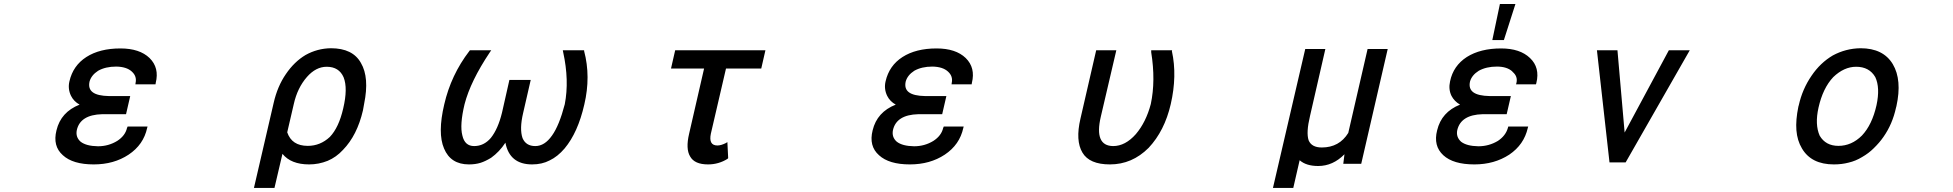

<svg xmlns="http://www.w3.org/2000/svg" viewBox="-20 -796 9574 941"><path d="M480.5 -236.3Q373 -233.4 356.4 -158.2Q349.6 -124 375 -101.6Q402.3 -80.1 460 -79.1Q511.7 -79.1 554.7 -105.5Q593.8 -130.9 602.5 -168.9L605.5 -175.8H703.1L701.2 -168.9Q683.6 -86.9 610.4 -38.1Q538.1 9.8 439.5 9.8Q336.9 9.8 288.1 -35.2Q237.3 -80.1 256.8 -157.2Q278.3 -247.1 370.1 -283.2Q341.8 -298.8 328.1 -326.2Q311.5 -360.4 320.3 -397.5Q337.9 -474.6 403.3 -516.6Q468.8 -558.6 570.3 -558.6Q664.1 -558.6 712.9 -511.7Q761.7 -463.9 743.2 -389.6L742.2 -382.8H643.6L644.5 -389.6Q651.4 -421.9 627 -444.3L626 -445.3Q600.6 -468.8 549.8 -469.7Q497.1 -469.7 460.9 -449.2Q427.7 -427.7 418.9 -396.5Q411.1 -361.3 434.6 -343.8Q458 -326.2 513.7 -325.2H618.2L597.7 -236.3Z M1477.5 -526.4Q1535.2 -558.6 1601.6 -559.6Q1709 -559.6 1749 -487.3Q1791 -416 1764.6 -287.1L1758.8 -254.9Q1730.5 -132.8 1661.1 -61.5Q1627.9 -25.4 1585.9 -7.8Q1542 9.8 1495.1 9.8Q1406.2 9.8 1364.3 -42L1325.2 125H1224.6L1321.3 -292Q1339.8 -373 1380.9 -432.6Q1421.9 -493.2 1477.5 -526.4ZM1419.9 -286.1 1387.7 -147.5Q1410.2 -81.1 1488.3 -81.1Q1549.8 -81.1 1596.7 -125Q1640.6 -170.9 1662.1 -264.6Q1685.5 -363.3 1664.1 -417Q1641.6 -468.8 1581.1 -468.8Q1528.3 -468.8 1484.4 -418.9Q1437.5 -365.2 1419.9 -286.1Z M2387.7 -549.8 2380.9 -540Q2286.1 -398.4 2256.8 -285.2Q2232.4 -183.6 2246.1 -131.8Q2257.8 -80.1 2303.7 -80.1Q2351.6 -80.1 2385.7 -120.1Q2420.9 -164.1 2440.4 -244.1L2476.6 -404.3H2581.1L2543.9 -242.2Q2525.4 -164.1 2541 -119.1Q2557.6 -80.1 2603.5 -80.1Q2649.4 -80.1 2685.5 -131.8Q2720.7 -180.7 2748 -285.2Q2770.5 -401.4 2740.2 -540L2738.3 -549.8H2842.8V-545.9Q2876 -420.9 2843.8 -284.2Q2812.5 -146.5 2747.1 -68.4Q2712.9 -28.3 2673.8 -9.8Q2636.7 9.8 2587.9 9.8Q2477.5 9.8 2457 -96.7Q2427.7 -51.8 2386.7 -22.5Q2357.4 -4.9 2335 2Q2309.6 9.8 2278.3 9.8Q2188.5 9.8 2156.2 -68.4Q2124 -143.6 2157.2 -284.2Q2190.4 -428.7 2280.3 -545.9L2283.2 -549.8Z M3731.4 -549.8 3710.9 -460H3538.1L3463.9 -140.6Q3452.1 -83 3496.1 -83Q3513.7 -83 3537.1 -94.7L3544.9 -99.6L3548.8 -21.5L3545.9 -17.6Q3502 9.8 3450.2 9.8Q3383.8 9.8 3362.3 -29.3Q3339.8 -66.4 3357.4 -140.6L3430.7 -460H3268.6L3289.1 -549.8Z M4480.5 -236.3Q4373 -233.4 4356.4 -158.2Q4349.6 -124 4375 -101.6Q4402.3 -80.1 4460 -79.1Q4511.7 -79.1 4554.7 -105.5Q4593.8 -130.9 4602.5 -168.9L4605.5 -175.8H4703.1L4701.2 -168.9Q4683.6 -86.9 4610.4 -38.1Q4538.1 9.8 4439.5 9.8Q4336.9 9.8 4288.1 -35.2Q4237.3 -80.1 4256.8 -157.2Q4278.3 -247.1 4370.1 -283.2Q4341.8 -298.8 4328.1 -326.2Q4311.5 -360.4 4320.3 -397.5Q4337.9 -474.6 4403.3 -516.6Q4468.8 -558.6 4570.3 -558.6Q4664.1 -558.6 4712.9 -511.7Q4761.7 -463.9 4743.2 -389.6L4742.2 -382.8H4643.6L4644.5 -389.6Q4651.4 -421.9 4627 -444.3L4626 -445.3Q4600.6 -468.8 4549.8 -469.7Q4497.1 -469.7 4460.9 -449.2Q4427.7 -427.7 4418.9 -396.5Q4411.1 -361.3 4434.6 -343.8Q4458 -326.2 4513.7 -325.2H4618.2L4597.7 -236.3Z M5352.5 -549.8H5451.2L5375 -223.6Q5341.8 -81.1 5435.5 -80.1Q5495.1 -80.1 5546.9 -138.7Q5596.7 -197.3 5620.1 -286.1Q5644.5 -400.4 5622.1 -540V-549.8H5724.6L5723.6 -544.9Q5750 -424.8 5717.8 -285.2Q5687.5 -154.3 5609.4 -71.3Q5528.3 9.8 5419.9 9.8Q5319.3 9.8 5285.2 -47.9Q5250 -106.4 5275.4 -214.8Z M6475.6 -555.7 6400.4 -227.5Q6380.9 -146.5 6393.6 -108.4Q6408.2 -73.2 6458 -73.2Q6543.9 -73.2 6587.9 -144.5L6682.6 -555.7H6781.2L6651.4 6.8H6563.5L6569.3 -40Q6512.7 17.6 6440.4 17.6Q6381.8 17.6 6349.6 -10.7L6318.4 125H6218.8L6377 -555.7Z M7246.1 -236.3Q7139.6 -233.4 7122.1 -158.2Q7115.2 -125 7140.6 -101.6Q7168 -80.1 7225.6 -79.1Q7277.3 -79.1 7321.3 -105.5Q7359.4 -130.9 7370.1 -168.9L7372.1 -175.8H7469.7L7467.8 -168.9Q7449.2 -86.9 7377 -38.1Q7303.7 9.8 7206.1 9.8Q7102.5 9.8 7053.7 -35.2Q7003.9 -81.1 7023.4 -157.2Q7044.9 -247.1 7135.7 -283.2Q7107.4 -299.8 7093.8 -326.2Q7078.1 -358.4 7086.9 -397.5Q7102.5 -473.6 7168.9 -516.6Q7235.4 -558.6 7336.9 -558.6Q7429.7 -558.6 7478.5 -511.7Q7528.3 -464.8 7509.8 -389.6L7507.8 -382.8H7410.2L7412.1 -389.6Q7419.9 -421.9 7392.6 -444.3V-445.3Q7366.2 -469.7 7316.4 -469.7Q7264.6 -469.7 7227.5 -449.2Q7193.4 -427.7 7184.6 -396.5Q7176.8 -361.3 7200.7 -343.8Q7224.6 -326.2 7281.2 -325.2H7384.8L7364.3 -236.3ZM7293.9 -599.6 7331.1 -776.4H7407.2L7350.6 -599.6Z M7907.2 -549.8 7942.4 -146.5 8159.2 -549.8H8261.7L7947.3 0H7868.2L7806.6 -549.8Z M8793.9 -273.4 8795.9 -280.3Q8813.5 -359.4 8858.4 -424.8Q8901.4 -488.3 8962.9 -524.4Q9026.4 -558.6 9098.6 -559.6Q9210 -559.6 9256.8 -481.4Q9302.7 -404.3 9274.4 -275.4L9272.5 -268.6Q9254.9 -187.5 9210.9 -125Q9191.4 -96.7 9163.1 -69.3Q9138.7 -44.9 9106.4 -26.4Q9074.2 -6.8 9040 1Q9006.8 9.8 8967.8 9.8Q8857.4 9.8 8811.5 -68.4Q8788.1 -107.4 8784.2 -158.2Q8780.3 -207 8793.9 -273.4ZM8964.8 -418Q8914.1 -364.3 8892.6 -268.6Q8874 -185.5 8898.4 -130.9Q8927.7 -81.1 8990.2 -81.1Q9054.7 -81.1 9105.5 -131.8Q9155.3 -184.6 9176.8 -280.3Q9195.3 -366.2 9170.9 -418Q9141.6 -468.8 9077.1 -468.8Q9017.6 -468.8 8964.8 -418Z"/></svg>

Font: RobotoJAA
Style: Medium
Weight: 500
Version: Version 2.05; 2016-11-05